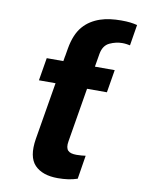

<svg xmlns="http://www.w3.org/2000/svg" viewBox="-86 -820 660 889"><g transform="rotate(10 243.5 -375.0)"><path d="M83.8 -421.2 101.6 -528.4H179.7L183.6 -551.8H183.9L190.3 -589.5Q202.1 -657.7 234.4 -695Q250.4 -713.4 270.2 -726Q290.1 -738.6 312.7 -746.3Q335.2 -753.9 360.1 -757.1Q384.9 -760.3 410.9 -760.3Q436.4 -760.3 454 -758.2Q471.6 -756 486.9 -752.1L470.9 -653.8Q464.5 -655.2 454.7 -656.6Q445 -658 434.7 -658Q404.5 -658 375.4 -644.5Q345.5 -630.7 338.4 -589.5L328.1 -528.4H421.2L403.4 -421.2H310L267.8 -167.6Q264.9 -151.3 266.7 -140.4Q268.5 -129.6 274.7 -123.2Q280.9 -116.8 291 -114.2Q301.1 -111.5 315 -111.5Q328.5 -111.5 339 -112.6Q349.4 -113.6 357.6 -114.7L339.8 -3.6Q318.5 3.6 296 6.7Q273.4 9.9 247.9 9.9Q175.4 9.9 139.2 -27.7Q103 -65.7 116.8 -151.3L161.9 -421.2Z"/></g></svg>

Font: Inter P
Style: Bold Italic
Weight: 700
Italic angle: 9.39999°
Designer: Rasmus Andersson
Foundry: rsms
Version: Version 3.018;git-588b23468